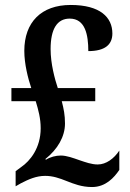

<svg xmlns="http://www.w3.org/2000/svg" viewBox="-20 -744 523 774"><path d="M351 10C406 10 440 -28 461 -59V-137C440 -105 408 -81 374 -81C349 -81 325 -90 301 -98C275 -107 249 -117 225 -117C205 -117 182 -111 165 -100L163 -103C212 -142 242 -193 242 -246C242 -280 237 -305 229 -336H364V-389H213C201 -425 184 -487 184 -546C184 -627 210 -669 261 -669C324 -669 336 -603 336 -538C403 -538 433 -564 433 -609C433 -674 384 -724 265 -724C146 -724 78 -654 78 -539C78 -486 93 -428 106 -389H26V-336H124C135 -300 144 -266 144 -227C144 -147 101 -95 66 -71L43 -54V7L64 -5C95 -21 126 -35 162 -35C193 -35 219 -26 249 -14C277 -3 309 10 351 10Z"/></svg>

Font: Noto Serif Armenian Condensed SemiBold
Style: Regular
Weight: 600
Width: 3
Designer: Monotype Design Team
Foundry: Monotype Imaging Inc.
Version: Version 2.008